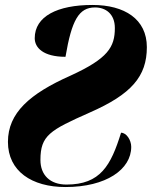

<svg xmlns="http://www.w3.org/2000/svg" viewBox="-20 -744 626 774"><path d="M244 10C408 10 509 -61 509 -152C509 -179 490 -209 468 -209C427 -77 385 0 248 0C181 0 143 -39 143 -99C143 -198 181 -219 341 -290C510 -364 572 -436 572 -554C572 -667 482 -724 353 -724C211 -724 120 -678 120 -590C120 -552 154 -515 244 -515C269 -663 298 -714 363 -714C406 -714 443 -688 443 -631C443 -554 415 -508 264 -439C100 -366 12 -289 12 -172C12 -54 108 10 244 10Z"/></svg>

Font: Noto Serif Display SemiCondensed Black
Style: Italic
Weight: 900
Width: 4
Italic angle: -12°
Designer: Monotype Design Team
Foundry: Monotype Imaging Inc.
Version: Version 2.009